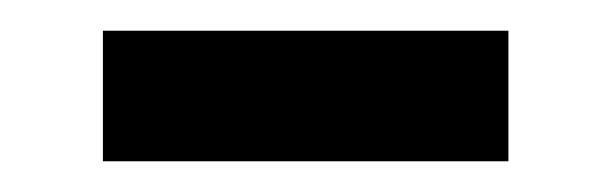

<svg xmlns="http://www.w3.org/2000/svg" viewBox="-20 -345 397 125"><path d="M47 -325H311V-240H47Z"/></svg>

Font: Noto Sans S Chinese Medium
Style: Regular
Weight: 500
Designer: Ryoko NISHIZUKA  (kana & ideographs); Paul D. Hunt (Latin, Greek & Cyrillic); Wenlong ZHANG  (bopomofo); Sandoll Communi
Foundry: Adobe Systems Incorporated
Version: Version 1.000;PS 1;hotconv 1.0.78;makeotf.lib2.5.61930